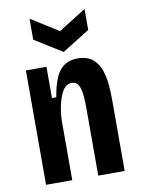

<svg xmlns="http://www.w3.org/2000/svg" viewBox="-85 -815 641 873"><g transform="rotate(-10 235.0 -378.5)"><path d="M56 0V-528H151V-384H171Q185 -470 214.5 -505.5Q244 -541 295 -541Q342 -541 367.5 -518.5Q393 -496 403.5 -462Q414 -428 416.5 -393Q419 -358 419 -334V0H297V-310Q297 -337 295 -366Q293 -395 283.5 -415.5Q274 -436 251 -436Q226 -436 210.5 -411.5Q195 -387 186.5 -349.5Q178 -312 177 -273V0ZM113 -757 240 -677 367 -757V-660L240 -581L113 -660Z"/></g></svg>

Font: Bricolage Grotesque 10pt Condensed SemiBold
Style: Regular
Weight: 600
Width: 3
Designer: Mathieu Triay
Foundry: Atelier Triay
Version: Version 1.000; ttfautohint (v1.8.4.7-5d5b);gftools[0.9.32]